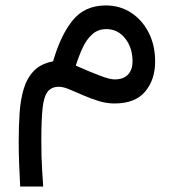

<svg xmlns="http://www.w3.org/2000/svg" viewBox="-20 -370 635 701"><path d="M173.8 -146Q201.2 -241.2 245.4 -295.7Q289.6 -350.1 366.2 -350.1Q418 -350.1 458.5 -323.7Q499 -297.4 522.7 -251.2Q546.4 -205.1 546.4 -145Q546.4 -79.1 510 -35.6Q473.6 7.8 397.5 7.8Q368.7 7.8 339.1 -1.5Q309.6 -10.7 282.5 -22.7Q255.4 -34.7 232.9 -43.9Q210.4 -53.2 195.3 -53.2Q168 -53.2 154.1 -35.4Q140.1 -17.6 135.5 24.9Q130.9 67.4 130.9 142.6Q130.9 175.8 131.6 201.9Q132.3 228 134 253.4Q135.7 278.8 137.7 311H53.7Q51.3 266.1 49.8 226.8Q48.3 187.5 48.3 147.5Q48.3 92.8 51.5 43.5Q54.7 -5.9 66.7 -45.7Q78.6 -85.4 104 -111.6Q129.4 -137.7 173.8 -146ZM463.9 -145.5Q463.9 -195.8 437 -229.7Q410.2 -263.7 368.2 -263.7Q337.9 -263.7 316.9 -244.9Q295.9 -226.1 281.7 -195.6Q267.6 -165 256.8 -130.4Q310.1 -106.9 345.5 -93.5Q380.9 -80.1 398.4 -80.1Q431.2 -80.1 447.5 -97.9Q463.9 -115.7 463.9 -145.5Z"/></svg>

Font: Vazirmatn UI
Style: Regular
Weight: 400
Designer: Saber Rastikerdar
Foundry: Saber Rastikerdar
Version: Version 33.003